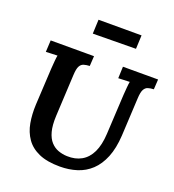

<svg xmlns="http://www.w3.org/2000/svg" viewBox="-163 -1049 1082 1191"><g transform="rotate(20 378.0 -453.0)"><path d="M756 -700 752 -634Q730 -633 714 -628Q698 -623 688.5 -605.5Q679 -588 677 -547L664 -297Q659 -211 634.5 -151Q610 -91 570.5 -54Q531 -17 479 -0.5Q427 16 367 16Q283 16 228.5 -8Q174 -32 144 -75Q114 -118 104 -174Q94 -230 97 -294L110 -536Q112 -563 114 -588Q116 -613 119 -626Q103 -625 78.5 -624.5Q54 -624 43 -623L47 -700H333L329 -634Q307 -633 290.5 -628Q274 -623 264.5 -605.5Q255 -588 253 -547L239 -272Q236 -209 247 -168.5Q258 -128 279.5 -104.5Q301 -81 329 -71Q357 -61 387 -60Q442 -58 482.5 -81Q523 -104 546 -152Q569 -200 573 -274L587 -536Q589 -563 591 -588Q593 -613 596 -626Q580 -625 556 -624.5Q532 -624 521 -623L524 -700ZM278 -829 282 -922H566L562 -832Z"/></g></svg>

Font: Lora
Style: Bold Italic
Weight: 700
Italic angle: -3°
Designer: Olga Karpushina, Alexei Vanyashin (Cyrillic)
Foundry: Cyreal
Version: Version 3.004